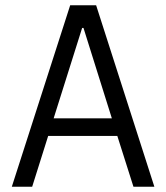

<svg xmlns="http://www.w3.org/2000/svg" viewBox="-20 -708 630 728"><path d="M24.8 0 246.1 -688H344.5L565.3 0H486L424.8 -192.7H162.7L102 0ZM183.4 -259.3H404.1L296.5 -602.2H291.5Z"/></svg>

Font: Saira Thin SemiCondensed
Style: Regular
Weight: 100
Width: 4
Version: Version 1.101